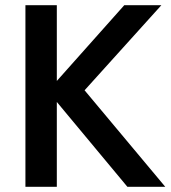

<svg xmlns="http://www.w3.org/2000/svg" viewBox="-20 -720 659 740"><path d="M78 -700V0H199V-327L471 0H617L306 -372L602 -700H459L199 -408V-700Z"/></svg>

Font: Jost Medium
Style: Regular
Weight: 500
Version: Version 3.710